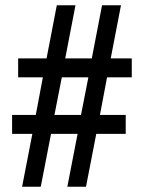

<svg xmlns="http://www.w3.org/2000/svg" viewBox="-20 -803 547 730"><path d="M64 -93H135L174 -294H275L236 -93H307L346 -294H458V-366H360L387 -509H481V-581H401L440 -783H368L329 -581H228L267 -783H196L157 -581H49V-509H143L116 -366H26V-294H103ZM187 -366 215 -509H316L288 -366Z"/></svg>

Font: Noto Sans Kannada UI ExtraCondensed Medium
Style: Regular
Weight: 500
Width: 2
Designer: Jelle Bosma - Monotype Design Team
Foundry: Monotype Imaging Inc.
Version: Version 2.005